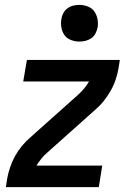

<svg xmlns="http://www.w3.org/2000/svg" viewBox="-20 -765 540 785"><path d="M4 0 9 -33Q13 -56 21 -80Q29 -104 41 -126Q53 -148 69.5 -168Q86 -188 106 -205L302 -380Q314 -391 325 -404.5Q336 -418 344 -432H75L90 -520H470L465 -488Q461 -464 453 -440Q445 -416 432.5 -394Q420 -372 404 -352Q388 -332 368 -315L172 -140Q159 -129 148.5 -115.5Q138 -102 129 -88H398L384 0ZM304 -595Q287 -595 270 -601.5Q253 -608 243.5 -621.5Q234 -635 231 -652.5Q228 -670 231 -688Q233 -701 239.5 -712.5Q246 -724 256.5 -731.5Q267 -739 279.5 -742Q292 -745 305 -745Q322 -745 339 -738.5Q356 -732 365.5 -718.5Q375 -705 378.5 -687.5Q382 -670 379 -652Q376 -639 370 -627.5Q364 -616 353 -608.5Q342 -601 329.5 -598Q317 -595 304 -595Z"/></svg>

Font: Iosevka Term Curly SmBd Obl
Style: Regular
Weight: 600
Italic angle: -9°
Designer: Belleve Invis
Foundry: Belleve Invis
Version: Version 32.3.0